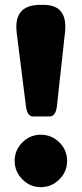

<svg xmlns="http://www.w3.org/2000/svg" viewBox="-20 -773 337 792"><path d="M248 -638.7C249 -647 249.5 -655.3 249.5 -662.6C249.5 -722.7 219.7 -752.9 160.2 -752.9H146C80.1 -752.9 47.4 -722.7 47.4 -662.6C47.4 -655.3 47.9 -647 48.8 -638.2L86.9 -335.9C90.3 -307.1 100.1 -292.5 116.2 -292.5H184.1C201.2 -292.5 211.4 -306.6 214.8 -335.4ZM225.1 -33.2C246.1 -54.2 256.8 -79.6 256.8 -109.4C256.8 -139.2 246.1 -164.6 225.1 -185.5C203.6 -206.5 178.2 -217.3 148.4 -217.3C118.7 -217.3 93.3 -206.5 72.3 -185.5C51.3 -164.6 40.5 -139.2 40.5 -109.4C40.5 -79.6 51.3 -54.2 72.3 -33.2C93.3 -11.7 118.7 -1 148.4 -1C178.2 -1 203.6 -11.7 225.1 -33.2Z"/></svg>

Font: Sahel Black
Style: Bold
Weight: 900
Foundry: Saber Rastikerdar (saber.rastikerdar@gmail.com)
Version: Version 3.4.0